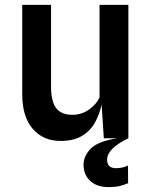

<svg xmlns="http://www.w3.org/2000/svg" viewBox="-20 -566 622 786"><path d="M228 11Q157 11 114 -38.5Q71 -88 71 -180.5V-546H189V-212Q189 -151.5 209.5 -123.8Q230 -96 277 -96Q314.5 -96 344.8 -117.8Q375 -139.5 387.5 -167V-546H505.5V0H405L396 -138.5Q388 -99 369 -64.8Q350 -30.5 315.8 -9.8Q281.5 11 228 11ZM424 200Q377.5 200 349.8 175Q322 150 322 108Q322 73.5 351 43Q380 12.5 460.5 0H505.5Q418.5 42 418.5 87.5Q418.5 122.5 455 122.5Q482.5 122.5 504 111.5L504.5 184Q482.5 193 466 196.5Q449.5 200 424 200Z"/></svg>

Font: Spline Sans Medium
Style: Regular
Weight: 500
Designer: Eben Sorkin, Mirko Velimirovic
Foundry: Sorkin Type
Version: Version 1.000; ttfautohint (v1.8.3)